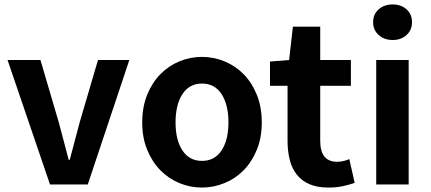

<svg xmlns="http://www.w3.org/2000/svg" viewBox="-20 -830 1938 864"><path d="M14 -560H162L244 -281Q255 -239 266.5 -196.5Q278 -154 289 -111H294Q305 -154 316.5 -196.5Q328 -239 339 -281L421 -560H562L375 0H205Z M889 14Q836 14 787.5 -6Q739 -26 702 -63.5Q665 -101 642.5 -155.5Q620 -210 620 -279Q620 -349 642.5 -404Q665 -459 702 -496.5Q739 -534 787.5 -554Q836 -574 889 -574Q941 -574 990 -554Q1039 -534 1076 -496.5Q1113 -459 1135.5 -404Q1158 -349 1158 -279Q1158 -210 1135.5 -155.5Q1113 -101 1076 -63.5Q1039 -26 990 -6Q941 14 889 14ZM889 -106Q946 -106 977 -153Q1008 -200 1008 -279Q1008 -359 977 -406.5Q946 -454 889 -454Q832 -454 801 -406.5Q770 -359 770 -279Q770 -200 801 -153Q832 -106 889 -106Z M1458 14Q1408 14 1373 -1Q1338 -16 1316 -43.5Q1294 -71 1284 -110Q1274 -149 1274 -196V-444H1195V-553L1281 -560L1298 -710H1421V-560H1559V-444H1421V-196Q1421 -102 1497 -102Q1511 -102 1526 -105.5Q1541 -109 1552 -114L1576 -7Q1553 1 1524 7.5Q1495 14 1458 14Z M1673 -560H1819V0H1673ZM1747 -650Q1709 -650 1684 -672.5Q1659 -695 1659 -730Q1659 -766 1684 -788Q1709 -810 1747 -810Q1785 -810 1809.5 -788Q1834 -766 1834 -730Q1834 -695 1809.5 -672.5Q1785 -650 1747 -650Z"/></svg>

Font: SpoqaHanSansJP-Bold
Style: Regular
Weight: 700
Designer: [Source Han Sans]
Ryoko NISHIZUKA  (kana & ideographs); Paul D. Hunt (Latin, Greek & Cyrillic); Wenlong ZHANG  (bopomofo
Foundry: Spoqa (http://bi.spoqa.com)
Version: Version 1.002.20150607